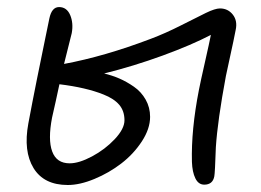

<svg xmlns="http://www.w3.org/2000/svg" viewBox="-20 -507 747 549"><path d="M173.8 22Q105.5 22 75.9 -26.4Q46.4 -74.7 61 -153.8Q72.3 -214.4 85.9 -282Q99.6 -349.6 109.4 -397.2Q119.1 -444.8 121.1 -454.1Q127.9 -486.8 148.9 -486.8Q170.9 -486.8 180.7 -463.9Q190.4 -440.9 185.1 -412.1Q180.7 -393.6 163.1 -324.2Q278.8 -345.7 411.1 -396Q452.6 -411.6 497.3 -434.3Q542 -457 568.6 -470Q595.2 -482.9 608.9 -482.9Q631.8 -482.9 645.8 -465.1Q659.7 -447.3 653.8 -420.9Q648.4 -392.6 637.9 -345.2Q627.4 -297.9 626 -290Q602.1 -162.1 597.2 -85.9Q594.7 -12.2 592.8 -2.9Q588.4 21 564 21Q547.4 21 538.6 2.9Q529.8 -15.1 528.8 -43.9Q526.4 -135.7 548.8 -250Q553.2 -272.9 566.2 -330.1Q579.1 -387.2 583 -407.2Q527.8 -378.4 445.1 -348.1Q362.3 -317.9 277.8 -296.9Q300.3 -291.5 321.3 -282.5Q342.3 -273.4 363 -259Q383.8 -244.6 396.5 -222.2Q409.2 -199.7 409.2 -172.9Q409.2 -138.7 385.5 -102.5Q361.8 -66.4 326.9 -39.6Q292 -12.7 250.2 4.6Q208.5 22 173.8 22ZM128.9 -170.9Q116.7 -107.9 129.2 -74Q141.6 -40 179.2 -40Q206.1 -40 243.2 -59.8Q280.3 -79.6 308.1 -109.1Q335.9 -138.7 335.9 -163.1Q335.9 -189.9 320.8 -207.5Q305.7 -225.1 275.9 -236.8Q226.1 -256.8 149.9 -266.1Q147 -251 139.2 -216.6Q131.3 -182.1 128.9 -170.9Z"/></svg>

Font: Shantell Sans Bouncy
Style: Italic
Weight: 300
Italic angle: -11.31°
Designer: Stephen Nixon, Anya Danilova, Shantell Martin
Foundry: Arrow Type
Version: Version 1.006;[9816181b4]